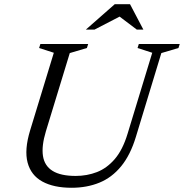

<svg xmlns="http://www.w3.org/2000/svg" viewBox="-20 -878 870 908"><path d="M197 -257Q176 -187.5 183.2 -140.5Q190.5 -93.5 228.8 -69.8Q267 -46 338 -46Q391.5 -46 438.5 -64.2Q485.5 -82.5 522.8 -125.8Q560 -169 583 -244.5L700 -628.5L630.5 -651L636.5 -670H830L824 -651L743 -627L623 -232Q597 -145.5 553.2 -92Q509.5 -38.5 450.2 -14.2Q391 10 318.5 10Q234 10 180.2 -19.5Q126.5 -49 110.5 -109.2Q94.5 -169.5 122.5 -261.5L234.5 -628.5L165 -651L171 -670H397L391 -651L310 -627ZM386 -738 522.5 -858H595L658 -738H627L541 -803H552.5L427 -738Z"/></svg>

Font: Newsreader 18pt
Style: Italic
Weight: 400
Italic angle: -17°
Version: Version 1.003